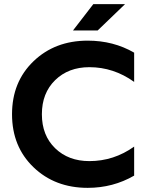

<svg xmlns="http://www.w3.org/2000/svg" viewBox="-20 -894 697 926"><path d="M403 12Q245 12 141.5 -87.5Q38 -187 38 -343Q38 -499 141.5 -598.5Q245 -698 403 -698Q527 -698 627 -640V-499Q528 -570 411 -570Q310 -570 246 -507.5Q182 -445 182 -343Q182 -241 246 -179Q310 -117 411 -117Q529 -117 627 -187V-47Q525 12 403 12ZM430 -874H583L451 -747H332Z"/></svg>

Font: Roundo SemiBold
Style: Regular
Weight: 600
Designer: Namrata Goyal (Gurmukhi), Shiva Nallaperumal (Latin)
Foundry: Indian Type Foundry
Version: Version 1.000;PS 1.0;hotconv 1.0.88;makeotf.lib2.5.647800